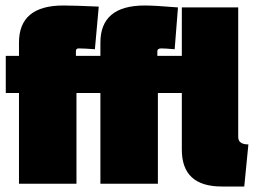

<svg xmlns="http://www.w3.org/2000/svg" viewBox="-20 -668 935 698"><path d="M506 -648Q543 -648 627 -641L615 -489Q581 -492 566.5 -492Q552 -492 552 -482V-465H641V-641H846V-170Q846 -143 883 -143L868 10H786Q641 10 641 -124V-330H554V0H345V-330H258V0H49V-330H1V-465H49V-513Q49 -648 210 -648Q249 -648 339 -644L325 -489Q286 -492 266 -492Q256 -492 256 -482V-465H345V-513Q345 -648 506 -648Z"/></svg>

Font: Passion One
Style: Bold
Weight: 700
Designer: Alejandro Lo Celso
Foundry: Fontstage
Version: Version 1.002